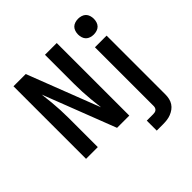

<svg xmlns="http://www.w3.org/2000/svg" viewBox="-238 -955 1375 1375"><g transform="rotate(-45 450.0 -267.5)"><path d="M81 0V-735H205L418 -185L408 -275Q404 -317 402 -358.5Q400 -400 400 -441V-735H519V0H395L182 -550L192 -460Q196 -418 198 -376.5Q200 -335 200 -294V0ZM582 215V114H646Q654 114 662.5 112.5Q671 111 677.5 106Q684 101 687.5 93Q691 85 691 76V-520H809V76Q809 97 804.5 117Q800 137 789 154Q778 171 761.5 183Q745 195 726 202.5Q707 210 686.5 212.5Q666 215 646 215ZM750 -590Q734 -590 718 -595Q702 -600 691 -611Q680 -622 675 -638Q670 -654 670 -670Q670 -686 675 -702Q680 -718 691 -729Q702 -740 718 -745Q734 -750 750 -750Q766 -750 782 -745Q798 -740 809 -729Q820 -718 825 -702Q830 -686 830 -670Q830 -654 825 -638Q820 -622 809 -611Q798 -600 782 -595Q766 -590 750 -590Z"/></g></svg>

Font: Iosevka Aile
Style: Bold
Weight: 700
Designer: Belleve Invis
Foundry: Belleve Invis
Version: Version 28.0.1; ttfautohint (v1.8.4)